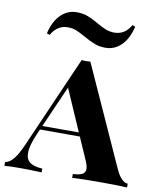

<svg xmlns="http://www.w3.org/2000/svg" viewBox="-103 -923 830 996"><g transform="rotate(10 312.0 -425.0)"><path d="M0 0ZM335.4 -812.5Q364.7 -795.9 385 -787.8Q405.3 -779.8 430.2 -779.8Q485.4 -779.8 516.6 -834.5L531.7 -828.6Q515.6 -762.2 480.2 -728.3Q444.8 -694.3 398.4 -694.3Q365.7 -694.3 340.6 -704.1Q315.4 -713.9 282.7 -732.4Q253.4 -749 233.2 -757.1Q212.9 -765.1 188 -765.1Q133.3 -765.1 101.6 -709.5L86.4 -715.8Q102.5 -782.2 137.9 -816.2Q173.3 -850.1 220.2 -850.1Q252.9 -850.1 278.3 -840.6Q303.7 -831.1 335.4 -812.5ZM634.8 -20V0Q587.9 -2.9 503.4 -2.9Q396.5 -2.9 345.7 0V-20Q378.9 -21.5 394.8 -30Q410.6 -38.6 410.6 -58.1Q410.6 -75.7 397.5 -104L347.7 -217.8H137.7L126 -190.9Q97.7 -126.5 97.7 -87.9Q97.7 -53.2 119.6 -37.8Q141.6 -22.5 184.6 -20V0Q127.4 -2.9 69.8 -2.9Q16.6 -2.9 -11.2 0V-20Q13.7 -24.9 33.7 -50Q53.7 -75.2 76.7 -127.4L288.1 -609.9Q303.7 -608.9 311 -608.9Q319.3 -608.9 334 -609.9L571.8 -84Q600.6 -21.5 634.8 -20ZM243.2 -457 146.5 -237.8H338.9Z"/></g></svg>

Font: TypoPRO Playfair Display SC
Style: Bold
Weight: 700
Designer: Claus Eggers Sørensen
Foundry: Claus Eggers Sørensen
Version: Version 1.004;PS 001.004;hotconv 1.0.70;makeotf.lib2.5.58329